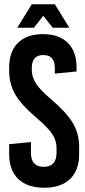

<svg xmlns="http://www.w3.org/2000/svg" viewBox="-20 -870 398 900"><path d="M305 -740H227L183 -796L139 -740H61L129 -850H237ZM339 -553V-535L237 -525V-551Q237 -612 183 -612Q129 -612 129 -551V-542Q129 -510 148 -479.5Q167 -449 218 -406Q291 -344 321 -294Q351 -244 351 -182V-147Q351 -72 308.5 -31Q266 10 187 10Q108 10 65.5 -31Q23 -72 23 -147V-194L125 -204V-154Q125 -88 185 -88Q245 -88 245 -154V-177Q245 -211 225 -241.5Q205 -272 153 -316Q81 -377 52 -426.5Q23 -476 23 -538V-553Q23 -628 64 -669Q105 -710 181 -710Q257 -710 298 -669Q339 -628 339 -553Z"/></svg>

Font: Bebas Kai
Style: Regular
Weight: 400
Designer: Ryoichi Tsunekawa
Foundry: Dharma Type
Version: Version 1.001;PS 001.001;hotconv 1.0.70;makeotf.lib2.5.58329